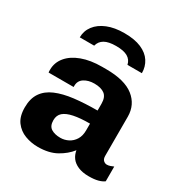

<svg xmlns="http://www.w3.org/2000/svg" viewBox="-172 -863 957 1004"><g transform="rotate(30 306.5 -361.0)"><path d="M196 10Q155 10 118 -4Q81 -18 57.5 -49.5Q34 -81 34 -135Q34 -189 57.5 -223.5Q81 -258 125.5 -277Q170 -296 232.5 -303.5Q295 -311 372 -311V-352Q372 -392 350 -408.5Q328 -425 288 -425Q252 -425 227 -409Q202 -393 202 -362V-355H51Q50 -358 50 -362.5Q50 -367 50 -372Q50 -415 78 -449Q106 -483 157.5 -502Q209 -521 278 -521H303Q415 -521 470 -477.5Q525 -434 525 -362V-126Q525 -107 534.5 -98.5Q544 -90 555 -90Q565 -90 575 -93.5Q585 -97 594 -101V-12Q581 -2 559 4Q537 10 503 10Q465 10 438.5 -1.5Q412 -13 398 -32Q384 -51 380 -76Q352 -40 307 -15Q262 10 196 10ZM274 -90Q299 -90 321.5 -101.5Q344 -113 358 -135.5Q372 -158 372 -191V-232Q314 -232 275 -224Q236 -216 216.5 -199Q197 -182 197 -152Q197 -117 218.5 -103.5Q240 -90 274 -90ZM100 -596Q100 -635 123.5 -666Q147 -697 190 -714.5Q233 -732 292 -732Q354 -732 394.5 -714.5Q435 -697 455 -666Q475 -635 475 -596H388Q382 -624 358 -638Q334 -652 288 -652Q243 -652 218.5 -638Q194 -624 187 -596Z"/></g></svg>

Font: Chivo Medium
Style: Bold
Weight: 700
Version: Version 2.002